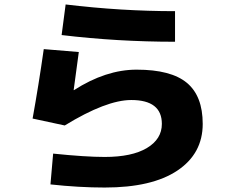

<svg xmlns="http://www.w3.org/2000/svg" viewBox="-20 -785 1040 860"><path d="M176 -565 333 -552Q316 -423 310 -382L311 -381Q454 -473 592 -473Q746 -473 817 -414Q888 -355 888 -230Q888 -97 774.5 -21Q661 55 449 55Q334 55 206 41L218 -97Q363 -82 449 -82Q571 -82 638 -122Q705 -162 705 -230Q705 -337 568 -337Q456 -337 270 -223L126 -254Q153 -403 176 -565ZM274 -765Q523 -735 764 -735V-598Q506 -598 256 -628Z"/></svg>

Font: M PLUS 1p ExtraBold
Style: Regular
Weight: 800
Version: Version 1.062